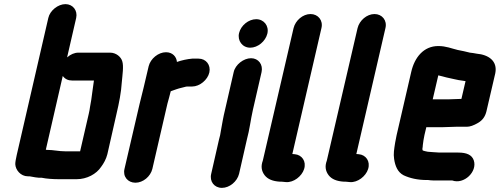

<svg xmlns="http://www.w3.org/2000/svg" viewBox="-20 -797 2421 930"><path d="M208 -71C206 -71 205 -71 202 -72L284 -429C295 -414 310 -407 329 -407H435C430 -378 427 -344 422 -313L416 -279C415 -270 413 -259 410 -246L368 -64H297C264 -64 239 -71 208 -71ZM297 -777C261 -777 222 -746 214 -710L61 -46C57 -27 54 -13 54 -2C55 26 80 57 115 57H123C141 60 161 65 182 64C205 69 238 71 266 71H351C401 71 447 46 470 11C482 -5 494 -26 500 -50L544 -244C557 -299 567 -350 570 -399C573 -434 580 -477 572 -501C566 -521 543 -542 513 -542H360C341 -542 322 -534 305 -519L349 -710C357 -746 333 -777 297 -777Z M994 -446C1002 -482 978 -513 942 -513H911C887 -511 860 -505 837 -497C835 -522 816 -544 784 -544C747 -544 709 -513 700 -476L676 -374C671 -352 662 -318 656 -293L583 21C574 58 599 88 636 88C673 88 709 58 718 21L791 -295C796 -315 803 -336 807 -355C824 -361 842 -368 860 -372C868 -373 879 -378 887 -378H911C947 -378 986 -410 994 -446Z M1112 -448 1070 -265C1066 -248 1062 -231 1059 -214L1050 -164C1048 -149 1045 -135 1041 -122L1003 45C994 82 1018 113 1055 113C1092 113 1129 82 1138 45L1176 -122C1189 -169 1194 -217 1205 -265L1247 -448C1255 -484 1232 -515 1196 -515C1160 -515 1120 -484 1112 -448ZM1138 -637C1129 -600 1154 -566 1192 -566C1229 -566 1266 -597 1275 -634C1284 -672 1258 -704 1221 -704C1184 -704 1147 -674 1138 -637Z M1402 -661 1253 -19C1243 8 1246 31 1262 52C1277 71 1301 81 1336 83C1342 83 1348 83 1355 84L1365 85C1402 88 1442 57 1453 22C1465 -16 1442 -47 1408 -50L1396 -51L1537 -661C1546 -698 1521 -729 1484 -729C1447 -729 1411 -698 1402 -661Z M1712 -661 1563 -19C1553 8 1556 31 1572 52C1587 71 1611 81 1646 83C1652 83 1658 83 1665 84L1675 85C1712 88 1752 57 1763 22C1775 -16 1752 -47 1718 -50L1706 -51L1847 -661C1856 -698 1831 -729 1794 -729C1757 -729 1721 -698 1712 -661Z M2157 -316H2076L2103 -432C2117 -429 2130 -425 2142 -422C2169 -417 2194 -409 2222 -406L2235 -404L2215 -318C2202 -318 2171 -316 2157 -316ZM2188 -183H2241C2256 -183 2274 -189 2296 -202C2318 -215 2330 -233 2336 -257L2379 -442C2391 -502 2346 -532 2289 -537L2272 -540L2256 -542C2239 -546 2216 -552 2197 -555C2167 -562 2141 -574 2103 -574C2032 -574 1988 -519 1972 -449L1901 -142C1898 -129 1896 -117 1894 -106C1889 -74 1885 -52 1889 -27C1894 7 1906 37 1935 52C1965 66 2002 75 2048 75H2054C2062 76 2069 77 2077 77H2170C2227 98 2293 35 2275 -20C2266 -47 2240 -58 2200 -58H2108C2099 -58 2089 -60 2078 -60C2073 -60 2057 -62 2052 -62L2038 -65C2034 -66 2031 -67 2028 -68C2027 -70 2026 -72 2026 -75C2026 -76 2027 -76 2026 -77C2027 -82 2028 -88 2028 -94C2030 -109 2032 -126 2036 -143L2045 -181H2126C2140 -181 2174 -183 2188 -183Z"/></svg>

Font: Electronic
Style: UltThkIt
Weight: 900
Version: Version 1.011